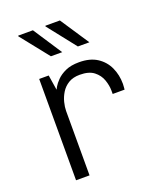

<svg xmlns="http://www.w3.org/2000/svg" viewBox="-137 -824 758 910"><g transform="rotate(-20 242.0 -369.0)"><path d="M88 0V-511H136L148 -435Q148 -436 155.5 -449Q163 -462 179.5 -479Q196 -496 223.5 -508.5Q251 -521 292 -521Q347 -521 382.5 -498Q418 -475 435.5 -437Q453 -399 453 -354Q453 -344 452 -335.5Q451 -327 451 -325H391V-342Q391 -368 381 -396.5Q371 -425 346 -444.5Q321 -464 275 -464Q241 -464 218 -450Q195 -436 181.5 -414Q168 -392 162 -368Q156 -344 156 -325V0ZM313 -593 201 -735 202 -738H275L371 -593ZM177 -593 64 -735 65 -738H139L234 -593Z"/></g></svg>

Font: Chivo Medium ExtraLight
Style: Regular
Weight: 250
Version: Version 2.002